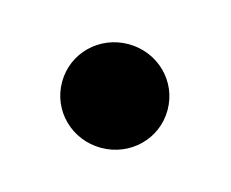

<svg xmlns="http://www.w3.org/2000/svg" viewBox="-36 -454 245 204"><g transform="rotate(15 86.0 -352.0)"><path d="M28 -352C28 -320 54 -295 86 -295C118 -295 144 -320 144 -352C144 -384 118 -409 86 -409C54 -409 28 -384 28 -352Z"/></g></svg>

Font: Charger Sport
Style: SeBdNrw
Weight: 600
Designer: Jasper
Foundry: Cannot Into Space Fonts
Version: Version 1.1